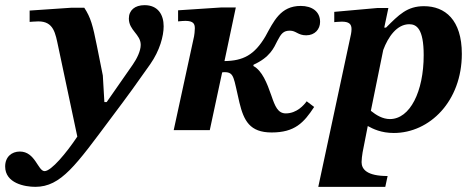

<svg xmlns="http://www.w3.org/2000/svg" viewBox="-124 -505 1841 745"><path d="M13 220C113 220 171 135 307 -47C377 -140 407 -182 459 -256C496 -309 511 -365 511 -403C511 -448 489 -485 437 -485C399 -485 376 -465 376 -433C376 -387 422 -372 422 -331C422 -307 407 -277 391 -254L290 -109H281L275 -212L252 -327C236 -407 228 -437 203 -475H153L-9 -464V-420C-9 -420 13 -422 25 -422C85 -422 91 -375 102 -324L176 25C134 88 75 159 49 159C23 159 13 83 -47 83C-79 83 -104 104 -104 141C-104 206 -28 220 13 220Z M930 9C1020 9 1055 -29 1095 -90L1066 -112C1056 -98 1028 -65 985 -65C954 -65 943 -93 929 -134C912 -183 893 -231 859 -249L860 -254C924 -283 939 -320 952 -346C967 -375 976 -386 1001 -386C1025 -386 1032 -368 1064 -368C1098 -368 1118 -392 1118 -420C1118 -461 1086 -482 1043 -482C964 -482 938 -422 906 -364C863 -291 819 -269 747 -268L791 -476H734L567 -465V-422C579 -423 586 -424 595 -424C627 -424 632 -412 632 -395C632 -386 630 -367 629 -364L550 0H690L738 -224C743 -225 744 -225 747 -225C786 -225 782 -203 805 -107C822 -37 845 9 930 9Z M1404 11C1543 11 1668 -112 1668 -296C1668 -428 1603 -481 1521 -481C1456 -481 1424 -448 1374 -398H1367L1383 -474H1341L1173 -459V-419C1173 -419 1189 -421 1202 -421C1230 -421 1240 -412 1240 -392C1240 -385 1239 -379 1238 -373L1111 220H1371L1380 178C1300 178 1279 152 1279 124C1279 116 1281 96 1283 86L1303 -16C1323 -5 1355 11 1404 11ZM1315 -75 1363 -311C1382 -362 1416 -411 1464 -411C1492 -411 1520 -394 1520 -291C1520 -150 1467 -43 1389 -43C1361 -43 1336 -58 1315 -75Z"/></svg>

Font: STIX Two Text
Style: Bold Italic
Weight: 700
Italic angle: -12°
Designer: Ross Mills, John Hudson & Paul Hanslow, Tiro Typeworks Ltd; with prior portions MicroPress Inc. and Coen Hoffman, Elsevi
Foundry: Tiro Typeworks Ltd
Version: Version 2.13 b171